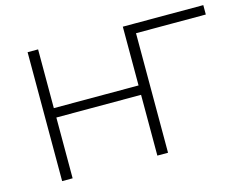

<svg xmlns="http://www.w3.org/2000/svg" viewBox="-97 -853 1282 1007"><g transform="rotate(-15 544.5 -350.0)"><path d="M641 -381V-700H698V0H641V-330H181V0H124V-700H181V-381ZM699 0H642V-700H1078V-649H699Z"/></g></svg>

Font: Montserrat-Alt1 Light
Style: Regular
Weight: 300
Designer: Differentunic
Foundry: Differentunic
Version: Version 7.222